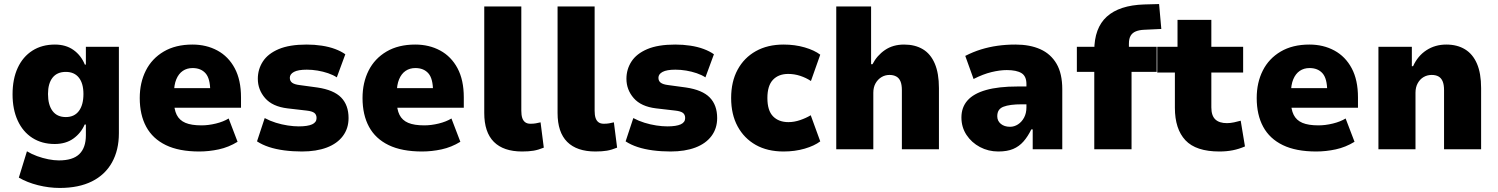

<svg xmlns="http://www.w3.org/2000/svg" viewBox="-20 -737 7394 948"><path d="M275 191Q222 191 168 177.5Q114 164 73 140L113 10Q136 24 163.5 34Q191 44 219 49.5Q247 55 271 55Q340 55 372 23.5Q404 -8 404 -69V-122H398Q380 -80 342.5 -53Q305 -26 250 -26Q187 -26 140 -56Q93 -86 67.5 -141.5Q42 -197 42 -271Q42 -347 67.5 -402Q93 -457 140 -487Q187 -517 251 -517Q305 -517 342.5 -490.5Q380 -464 399 -418H404V-506H567V-79Q567 4 533 65Q499 126 434 158.5Q369 191 275 191ZM305 -159Q347 -159 369.5 -189Q392 -219 392 -273Q392 -325 369.5 -353.5Q347 -382 305 -382Q262 -382 239.5 -353.5Q217 -325 217 -273Q217 -219 239.5 -189Q262 -159 305 -159Z M964 11Q864 11 799 -20.5Q734 -52 702 -111Q670 -170 670 -253Q670 -329 700 -388.5Q730 -448 788.5 -482.5Q847 -517 930 -517Q999 -517 1053.5 -487.5Q1108 -458 1139 -400Q1170 -342 1170 -256V-205H817V-302H1028L1018 -287Q1018 -349 995 -375Q972 -401 931 -401Q903 -401 882.5 -387Q862 -373 850.5 -345.5Q839 -318 839 -276V-240Q839 -197 852.5 -170Q866 -143 895.5 -130.5Q925 -118 975 -118Q1009 -118 1046 -127Q1083 -136 1109 -152L1153 -37Q1109 -10 1060.5 0.5Q1012 11 964 11Z M1471 11Q1425 11 1383.5 5.5Q1342 0 1308.5 -11Q1275 -22 1249 -39L1287 -154Q1313 -140 1342 -131Q1371 -122 1400.5 -117.5Q1430 -113 1455 -113Q1499 -113 1521 -123Q1543 -133 1543 -154Q1543 -171 1532 -179.5Q1521 -188 1494 -191L1399 -202Q1325 -211 1289 -252.5Q1253 -294 1253 -348Q1253 -395 1278 -433.5Q1303 -472 1356 -494.5Q1409 -517 1494 -517Q1533 -517 1569 -511.5Q1605 -506 1634.5 -495Q1664 -484 1685 -469L1643 -355Q1625 -367 1600 -375.5Q1575 -384 1548 -388.5Q1521 -393 1495 -393Q1452 -393 1431.5 -382Q1411 -371 1411 -353Q1411 -337 1422.5 -328.5Q1434 -320 1459 -317L1547 -305Q1628 -293 1664.5 -255.5Q1701 -218 1701 -154Q1701 -103 1673 -65.5Q1645 -28 1593.5 -8.5Q1542 11 1471 11Z M2064 11Q1964 11 1899 -20.5Q1834 -52 1802 -111Q1770 -170 1770 -253Q1770 -329 1800 -388.5Q1830 -448 1888.5 -482.5Q1947 -517 2030 -517Q2099 -517 2153.5 -487.5Q2208 -458 2239 -400Q2270 -342 2270 -256V-205H1917V-302H2128L2118 -287Q2118 -349 2095 -375Q2072 -401 2031 -401Q2003 -401 1982.5 -387Q1962 -373 1950.5 -345.5Q1939 -318 1939 -276V-240Q1939 -197 1952.5 -170Q1966 -143 1995.5 -130.5Q2025 -118 2075 -118Q2109 -118 2146 -127Q2183 -136 2209 -152L2253 -37Q2209 -10 2160.5 0.5Q2112 11 2064 11Z M2558 11Q2466 11 2418.5 -36.5Q2371 -84 2371 -179V-705H2554V-190Q2554 -169 2558.5 -155Q2563 -141 2573 -133.5Q2583 -126 2599 -126Q2614 -126 2625.5 -128Q2637 -130 2649 -133L2665 -8Q2638 3 2614.5 7Q2591 11 2558 11Z M2920 11Q2828 11 2780.5 -36.5Q2733 -84 2733 -179V-705H2916V-190Q2916 -169 2920.5 -155Q2925 -141 2935 -133.5Q2945 -126 2961 -126Q2976 -126 2987.5 -128Q2999 -130 3011 -133L3027 -8Q3000 3 2976.5 7Q2953 11 2920 11Z M3291 11Q3245 11 3203.5 5.5Q3162 0 3128.5 -11Q3095 -22 3069 -39L3107 -154Q3133 -140 3162 -131Q3191 -122 3220.5 -117.5Q3250 -113 3275 -113Q3319 -113 3341 -123Q3363 -133 3363 -154Q3363 -171 3352 -179.5Q3341 -188 3314 -191L3219 -202Q3145 -211 3109 -252.5Q3073 -294 3073 -348Q3073 -395 3098 -433.5Q3123 -472 3176 -494.5Q3229 -517 3314 -517Q3353 -517 3389 -511.5Q3425 -506 3454.5 -495Q3484 -484 3505 -469L3463 -355Q3445 -367 3420 -375.5Q3395 -384 3368 -388.5Q3341 -393 3315 -393Q3272 -393 3251.5 -382Q3231 -371 3231 -353Q3231 -337 3242.5 -328.5Q3254 -320 3279 -317L3367 -305Q3448 -293 3484.5 -255.5Q3521 -218 3521 -154Q3521 -103 3493 -65.5Q3465 -28 3413.5 -8.5Q3362 11 3291 11Z M3849 11Q3769 11 3711.5 -21.5Q3654 -54 3622 -113Q3590 -172 3590 -253Q3590 -334 3622 -393Q3654 -452 3712 -484.5Q3770 -517 3849 -517Q3905 -517 3953 -503Q4001 -489 4030 -467L3984 -337Q3960 -353 3931 -362.5Q3902 -372 3872 -372Q3824 -372 3796.5 -343Q3769 -314 3769 -253Q3769 -191 3797 -162.5Q3825 -134 3873 -134Q3901 -134 3930.5 -144Q3960 -154 3983 -168L4030 -39Q4001 -17 3953 -3Q3905 11 3849 11Z M4109 0V-705H4281V-420H4288Q4310 -463 4349.5 -490Q4389 -517 4444 -517Q4498 -517 4536.5 -494Q4575 -471 4595.5 -423Q4616 -375 4616 -302V0H4433V-292Q4433 -319 4426 -335.5Q4419 -352 4405 -359.5Q4391 -367 4372 -367Q4350 -367 4332 -356Q4314 -345 4303 -325.5Q4292 -306 4292 -279V0Z M4909 11Q4860 11 4818.5 -11Q4777 -33 4752 -71Q4727 -109 4727 -157Q4727 -207 4757 -241Q4787 -275 4848.5 -292.5Q4910 -310 5005 -310H5069V-222H5026Q4995 -222 4972.5 -219Q4950 -216 4934.5 -210Q4919 -204 4911.5 -192.5Q4904 -181 4904 -163Q4904 -140 4921.5 -125.5Q4939 -111 4967 -111Q4988 -111 5006.5 -123Q5025 -135 5036.5 -156.5Q5048 -178 5048 -207V-322Q5048 -361 5023.5 -376Q4999 -391 4951 -391Q4917 -391 4875.5 -381Q4834 -371 4787 -347L4746 -461Q4785 -481 4824 -493Q4863 -505 4905 -511Q4947 -517 4994 -517Q5065 -517 5116.5 -494Q5168 -471 5196.5 -422.5Q5225 -374 5225 -296V0H5079V-98H5072Q5055 -63 5033.5 -38.5Q5012 -14 4982.5 -1.5Q4953 11 4909 11Z M5383 0V-382H5297V-506H5433L5383 -453V-487Q5383 -599 5445 -655Q5507 -711 5629 -715L5703 -717L5714 -594L5629 -590Q5605 -589 5588 -582Q5571 -575 5562.5 -560.5Q5554 -546 5554 -521V-489L5530 -506H5691V-382H5567V0Z M6001 11Q5885 11 5833 -44.5Q5781 -100 5781 -205V-379H5694V-506H5794V-639H5961V-506H6118V-379H5961V-207Q5961 -166 5980.5 -147.5Q6000 -129 6038 -129Q6055 -129 6073.5 -133Q6092 -137 6106 -141L6127 -14Q6097 -1 6066.5 5Q6036 11 6001 11Z M6479 11Q6379 11 6314 -20.5Q6249 -52 6217 -111Q6185 -170 6185 -253Q6185 -329 6215 -388.5Q6245 -448 6303.5 -482.5Q6362 -517 6445 -517Q6514 -517 6568.5 -487.5Q6623 -458 6654 -400Q6685 -342 6685 -256V-205H6332V-302H6543L6533 -287Q6533 -349 6510 -375Q6487 -401 6446 -401Q6418 -401 6397.5 -387Q6377 -373 6365.5 -345.5Q6354 -318 6354 -276V-240Q6354 -197 6367.5 -170Q6381 -143 6410.5 -130.5Q6440 -118 6490 -118Q6524 -118 6561 -127Q6598 -136 6624 -152L6668 -37Q6624 -10 6575.5 0.5Q6527 11 6479 11Z M6786 0V-506H6951V-410H6957Q6980 -461 7023 -489Q7066 -517 7121 -517Q7175 -517 7213.5 -493.5Q7252 -470 7272.5 -422.5Q7293 -375 7293 -302V0H7110V-292Q7110 -319 7103 -335.5Q7096 -352 7082.5 -359.5Q7069 -367 7049 -367Q7027 -367 7009 -356.5Q6991 -346 6980 -326Q6969 -306 6969 -279V0Z"/></svg>

Font: Nunito Sans 7pt SemiCondensed Black
Style: Regular
Weight: 900
Width: 4
Designer: Vernon Adams
Foundry: Vernon Adams
Version: Version 3.101;gftools[0.9.27]